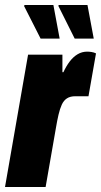

<svg xmlns="http://www.w3.org/2000/svg" viewBox="-32 -746 403 766"><path d="M-12 0 80 -528H217V-458H221Q232 -482 246 -500.5Q260 -519 277.5 -529.5Q295 -540 316 -540Q324 -540 333.5 -538.5Q343 -537 351 -533L321 -362H268Q248 -362 235 -353.5Q222 -345 214.5 -328.5Q207 -312 201.5 -288.5Q196 -265 191 -235L150 0ZM266 -592 201 -722 202 -726H317L342 -592ZM130 -592 64 -722 66 -726H181L206 -592Z"/></svg>

Font: Archivo ExtraCondensed Black
Style: Italic
Weight: 900
Width: 2
Italic angle: -10°
Designer: Hector Gatti
Foundry: Omnibus-Type
Version: Version 2.001